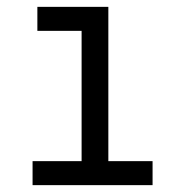

<svg xmlns="http://www.w3.org/2000/svg" viewBox="-20 -540 540 560"><path d="M75 0V-70H218V-450H89V-520H296V-70H425V0Z"/></svg>

Font: Zed Mono
Style: Regular
Weight: 400
Monospace: yes
Designer: Belleve Invis
Foundry: Belleve Invis
Version: Version 1.0.0; ttfautohint (v1.8.4)